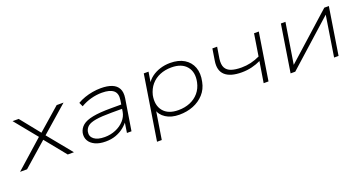

<svg xmlns="http://www.w3.org/2000/svg" viewBox="-40 -1088 3514 1862"><g transform="rotate(-20 1716.5 -157.5)"><path d="M-3 0 296 -266 300 -238 97 -487H160L327 -279H314L552 -487H623L342 -241L339 -262L553 0H489L310 -221L322 -222L69 0Z M880 8Q815 8 771 -13Q727 -34 708 -69Q689 -104 697 -148Q707 -192 742 -221Q777 -250 848 -264Q919 -278 1036 -278H1157L1150 -236H1026Q922 -236 864 -226Q806 -216 780.5 -195Q755 -174 748 -141Q739 -94 775.5 -65Q812 -36 886 -36Q947 -36 1000 -58.5Q1053 -81 1088 -120Q1123 -159 1131 -206L1149 -320Q1160 -388 1122.5 -419Q1085 -450 1004 -450Q948 -450 892 -435Q836 -420 785 -390L766 -432Q800 -452 840 -466Q880 -480 923.5 -487.5Q967 -495 1009 -495Q1077 -495 1122.5 -477Q1168 -459 1188 -421Q1208 -383 1199 -323L1147 0H1100L1118 -118L1129 -119Q1105 -84 1068.5 -55Q1032 -26 985 -9Q938 8 880 8Z M1345 180 1451 -487H1500L1480 -362H1470Q1492 -405 1531.5 -434.5Q1571 -464 1620.5 -479.5Q1670 -495 1724 -495Q1811 -495 1868.5 -460Q1926 -425 1949.5 -362.5Q1973 -300 1955 -216Q1941 -144 1895.5 -94Q1850 -44 1784.5 -18Q1719 8 1640 8Q1557 8 1501.5 -28Q1446 -64 1433 -121H1442L1394 180ZM1647 -37Q1713 -37 1767 -59.5Q1821 -82 1857.5 -125Q1894 -168 1907 -229Q1928 -328 1877.5 -389Q1827 -450 1721 -450Q1655 -450 1601.5 -427.5Q1548 -405 1512 -362.5Q1476 -320 1461 -259Q1442 -159 1491.5 -98Q1541 -37 1647 -37Z M2511 0 2546 -216Q2503 -195 2453 -183Q2403 -171 2349 -171Q2232 -171 2178 -220Q2124 -269 2140 -367L2159 -487H2208L2189 -369Q2181 -310 2199 -277Q2217 -244 2258.5 -230Q2300 -216 2363 -216Q2413 -216 2459.5 -227Q2506 -238 2553 -260L2589 -487H2638L2561 0Z M2789 0 2866 -487H2913L2845 -61H2839L3314 -487H3361L3284 0H3238L3305 -425H3311L2837 0Z"/></g></svg>

Font: Nunito Sans 10pt Expanded ExtraLight
Style: Italic
Weight: 250
Width: 7
Italic angle: -9°
Designer: Vernon Adams
Foundry: Vernon Adams
Version: Version 3.101;gftools[0.9.27]